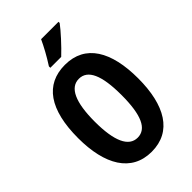

<svg xmlns="http://www.w3.org/2000/svg" viewBox="-274 -1036 1148 1148"><g transform="rotate(-45 299.5 -462.0)"><path d="M455 -924V-934H308C287 -889 261 -840 226 -786V-774H318C364 -817 428 -887 455 -924ZM553 -358C553 -585 472 -725 300 -725C134 -725 46 -600 46 -359C46 -134 129 10 300 10C471 10 553 -131 553 -358ZM186 -358C186 -523 225 -607 300 -607C375 -607 412 -526 412 -358C412 -189 375 -109 300 -109C225 -109 186 -193 186 -358Z"/></g></svg>

Font: Noto Sans Tamil ExtraCondensed
Style: Bold
Weight: 700
Width: 2
Designer: Jelle Bosma - Monotype Design Team
Foundry: Monotype Imaging Inc.
Version: Version 2.004